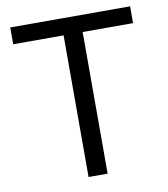

<svg xmlns="http://www.w3.org/2000/svg" viewBox="-79 -766 731 833"><g transform="rotate(-10 286.0 -349.0)"><path d="M328 -624V0H244V-624H22V-698H550V-624Z"/></g></svg>

Font: IBM Plex Sans Thai
Style: Regular
Weight: 400
Designer: Mike Abbink, Paul van der Laan, Pieter van Rosmalen, Ben Mitchell, Mark Frömberg
Foundry: Bold Monday
Version: Version 1.1